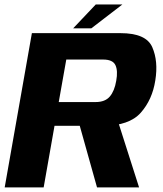

<svg xmlns="http://www.w3.org/2000/svg" viewBox="-32 -820 714 840"><path d="M-11.5 0H159L206.5 -269.5H417Q533 -269.5 583.8 -326.8Q634.5 -384 647.5 -468.5Q661 -552 634.2 -613.5Q607.5 -675 495 -675H107.5ZM392.5 0H576.5L474 -321L304.5 -314ZM225 -373.5 258 -559.5H419Q461.5 -559.5 473 -535Q484.5 -510.5 476.5 -466.5Q469 -422 448.5 -397.8Q428 -373.5 386 -373.5ZM288 -696H367.5L503.5 -800.5H387Z"/></svg>

Font: Anybody UltraCondensed Thin
Style: Bold Italic
Weight: 700
Italic angle: -10°
Version: Version 1.111